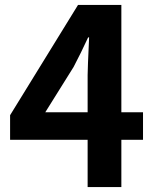

<svg xmlns="http://www.w3.org/2000/svg" viewBox="-20 -760 629 780"><path d="M164 -304H336V-455Q336 -479 342 -608H338Q309 -545 279 -488ZM561 -304V-192H473V0H336V-192H21V-292L297 -740H473V-304Z"/></svg>

Font: Noto Sans Korean Bold
Style: Bold
Weight: 700
Designer: Ryoko NISHIZUKA  (kana & ideographs); Paul D. Hunt (Latin, Greek & Cyrillic); Wenlong ZHANG  (bopomofo); Sandoll Communi
Foundry: Adobe Systems Incorporated
Version: Version 1.000;PS 1;hotconv 1.0.78;makeotf.lib2.5.61930